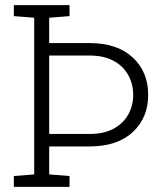

<svg xmlns="http://www.w3.org/2000/svg" viewBox="-20 -731 654 751"><path d="M34.2 0V-42.5L113.8 -48.8V-661.6L34.2 -668V-710.9H172.4H252V-668L172.4 -661.6V-562.5H330.6Q438.5 -562.5 499 -506.3Q559.6 -450.2 559.6 -360.4Q559.6 -270 499 -214.1Q438.5 -158.2 330.6 -158.2H172.4V-48.8L252 -42.5V0ZM172.4 -207H330.6Q386.7 -207 424.6 -227.8Q462.4 -248.5 481.7 -283.2Q501 -317.9 501 -359.4Q501 -401.9 481.7 -437Q462.4 -472.2 424.6 -492.9Q386.7 -513.7 330.6 -513.7H172.4Z"/></svg>

Font: Roboto Slab LO Light
Style: Regular
Weight: 300
Designer: Google
Version: Version 2.000